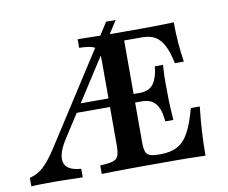

<svg xmlns="http://www.w3.org/2000/svg" viewBox="-81 -712 952 801"><g transform="rotate(-10 395.0 -311.5)"><path d="M-10.5 0V-36.3Q21.8 -43.5 48 -67.3Q74.2 -91.1 106.5 -141.1L416.1 -622.6H456.5L168.5 -175Q149.2 -146 140.7 -121.4Q132.3 -96.8 135.9 -78.6Q139.5 -60.5 156.9 -49.6Q174.2 -38.7 207.3 -36.3V0Q178.2 -0.8 157.3 -1.2Q136.3 -1.6 120.2 -2Q104 -2.4 87.9 -2.4Q58.1 -2.4 33.5 -2Q8.9 -1.6 -10.5 0ZM209.7 -269.4 232.3 -305.6H572.6V-269.4ZM287.9 0V-36.3Q324.2 -37.9 341.5 -43.1Q358.9 -48.4 364.5 -62.9Q370.2 -77.4 370.2 -105.6V-465.3Q370.2 -494.4 364.5 -508.5Q358.9 -522.6 340.7 -528.2Q322.6 -533.9 286.3 -534.7V-571Q304.8 -571 323.8 -570.6Q342.7 -570.2 362.5 -569.8Q382.3 -569.4 403.2 -569Q424.2 -568.5 446.8 -568.5Q469.4 -568.5 495.2 -568.5Q521 -568.5 548.4 -568.5Q579 -568.5 604.8 -569Q630.6 -569.4 652.8 -569.8Q675 -570.2 693.5 -571Q693.5 -527.4 696.8 -485.5Q700 -443.5 706.5 -402.4H668.5Q658.9 -449.2 644.4 -477.8Q629.8 -506.5 607.7 -519.4Q585.5 -532.3 552.4 -532.3H476.6V-104Q476.6 -76.6 481 -62.5Q485.5 -48.4 498.8 -43.5Q512.1 -38.7 538.7 -38.7H545.2Q587.9 -38.7 616.5 -54.4Q645.2 -70.2 664.9 -106.9Q684.7 -143.5 701.6 -206.5H739.5Q733.1 -150.8 730.2 -100.4Q727.4 -50 727.4 0Q710.5 -0.8 691.1 -1.2Q671.8 -1.6 649.2 -2Q626.6 -2.4 600 -2.4Q573.4 -2.4 542.7 -2.4Q500 -2.4 462.1 -2.4Q424.2 -2.4 391.5 -2Q358.9 -1.6 333.1 -1.2Q307.3 -0.8 287.9 0ZM587.1 -170.2Q583.9 -205.6 574.6 -227Q565.3 -248.4 548.4 -258.9Q531.5 -269.4 504 -269.4V-305.6Q522.6 -305.6 536.7 -311.7Q550.8 -317.7 560.1 -329.8Q569.4 -341.9 575.4 -360.5Q581.5 -379 583.9 -404H618.5Q615.3 -358.1 615.7 -333.1Q616.1 -308.1 616.1 -287.1Q616.1 -270.2 616.5 -254.4Q616.9 -238.7 618.1 -218.5Q619.4 -198.4 621 -170.2Z"/></g></svg>

Font: Playfair 9pt SemiBold
Style: Regular
Weight: 600
Designer: Claus Eggers Sørensen
Foundry: Claus Eggers Sørensen
Version: Version 2.001;gftools[0.9.30]